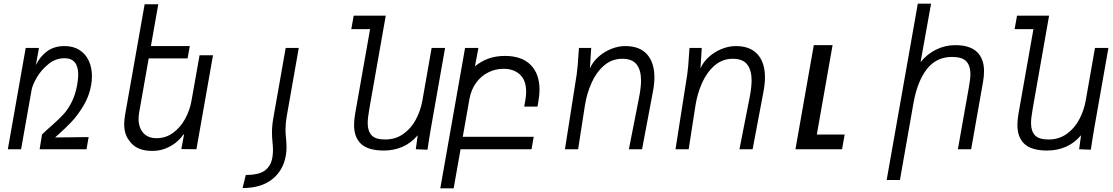

<svg xmlns="http://www.w3.org/2000/svg" viewBox="-20 -810 6040 1042"><path d="M119.5 -550H191.5L174.5 -456.5Q196.5 -502.5 235 -531.2Q273.5 -560 330 -560Q378 -560 411.5 -538.5Q445 -517 462 -480Q479 -443 479 -396Q479 -372.5 474.5 -347.5Q464 -287.5 432.5 -235.5Q401 -183.5 367.8 -148.5Q334.5 -113.5 296 -79.5L279 -64L461 -66L449.5 0H195L208 -80Q231 -103 258 -126Q299 -162 323.5 -188.5Q348 -215 368.5 -255Q389 -295 399 -350.5Q404.5 -384.5 404.5 -404.5Q404.5 -494 330 -494Q282.5 -494 243.5 -462.8Q204.5 -431.5 180.2 -390Q156 -348.5 151.5 -322L94.5 0H22.5Z M683 -45Q654 -78.5 654 -136.5Q654 -157.5 659 -187.5L765 -787H839L799 -560H1010L998 -493H787L735.5 -201.5Q732 -179.5 732 -166Q732 -118 757.2 -89Q782.5 -60 830 -60Q879.5 -60 919.2 -89Q959 -118 984.8 -165Q1010.5 -212 1019.5 -264.5L1063 -510H1136L1046 0L964 -1L979 -81L974 -78.5Q962 -60 939 -40Q916 -20 881.8 -5.5Q847.5 9 806 9Q719.5 9 683 -45Z M1531 35.5Q1535 12 1535 -11Q1535 -22.5 1534.2 -33.8Q1533.5 -45 1532.5 -56Q1529.5 -87 1529.5 -107Q1529.5 -141 1536 -178L1601.5 -550H1530.5L1464 -173Q1456 -128.5 1456 -90Q1456 -68.5 1459 -36.5Q1461.5 -12.5 1461.5 6Q1461.5 25 1458 45.5Q1450.5 89.5 1418.8 114.5Q1387 139.5 1314 139.5L1296.5 210.5Q1397 210.5 1456.8 163.2Q1516.5 116 1531 35.5Z M1901.5 -132Q1901.5 -157.5 1907 -190.5L1988.5 -652H1886.5L1899.5 -725H2073.5L1985.5 -225.5Q1975.5 -171 1975.5 -141.5Q1975.5 -99 1996.5 -76Q2017.5 -53 2070.5 -53Q2127 -53 2169.5 -83.5Q2212 -114 2237.2 -161.8Q2262.5 -209.5 2272 -262.5L2322.5 -550H2395.5L2319 -116.5Q2309 -59 2300 2.5L2236.5 0L2247 -76Q2210.5 -33 2163.8 -13Q2117 7 2063.5 7Q1979 7 1940.2 -28.5Q1901.5 -64 1901.5 -132Z M2504 -550H2576.5L2557.5 -450Q2591.5 -478 2631.2 -492.2Q2671 -506.5 2720 -506.5Q2812 -506.5 2860 -457.8Q2908 -409 2908 -323.5Q2908 -294 2902 -261L2897 -231.5H2825L2831 -266Q2835.5 -291 2835.5 -312Q2835.5 -373.5 2802.2 -405Q2769 -436.5 2713 -436.5Q2668.5 -436.5 2629.5 -417Q2590.5 -397.5 2563.5 -360.2Q2536.5 -323 2527.5 -272L2491.5 -67.5H2876.5L2864.5 0H2479.5L2442 212H2369.5Z M3118.5 -501.5 3122 -550H3188.5L3181.5 -438.5Q3196 -473 3226.8 -500.8Q3257.5 -528.5 3296.2 -544.2Q3335 -560 3373.5 -560Q3451.5 -560 3491.5 -515.2Q3531.5 -470.5 3531.5 -390Q3531.5 -355.5 3524 -315.5L3464.5 0H3393L3448 -279.5Q3459 -335.5 3459 -373.5Q3459 -429 3435.2 -460Q3411.5 -491 3356.5 -491Q3300 -491 3257.5 -453.8Q3215 -416.5 3189.8 -359Q3164.5 -301.5 3154.5 -238.5L3117.5 0H3046L3109.5 -404.5Q3113 -428.5 3115 -453Q3117 -477.5 3118.5 -501.5Z M3718.5 -501.5 3722 -550H3788.5L3781.5 -438.5Q3796 -473 3826.8 -500.8Q3857.5 -528.5 3896.2 -544.2Q3935 -560 3973.5 -560Q4051.5 -560 4091.5 -515.2Q4131.5 -470.5 4131.5 -390Q4131.5 -355.5 4124 -315.5L4064.5 0H3993L4048 -279.5Q4059 -335.5 4059 -373.5Q4059 -429 4035.2 -460Q4011.5 -491 3956.5 -491Q3900 -491 3857.5 -453.8Q3815 -416.5 3789.8 -359Q3764.5 -301.5 3754.5 -238.5L3717.5 0H3646L3709.5 -404.5Q3713 -428.5 3715 -453Q3717 -477.5 3718.5 -501.5Z M4396.5 -565H4498.5L4413 -80H4564L4550 0H4297Z M4961 -790H5033L4976 -473Q5014 -519 5062.8 -542Q5111.5 -565 5163.5 -565Q5244 -565 5282.2 -528Q5320.5 -491 5320.5 -423Q5320.5 -397.5 5315 -365.5L5250.5 0H5178.5L5238.5 -338.5Q5246.5 -382 5246.5 -409.5Q5246.5 -453 5224.2 -477Q5202 -501 5146.5 -501Q5061.5 -501 5010 -434.8Q4958.5 -368.5 4937.5 -250.5L4864 167H4792Z M5501.5 -132Q5501.5 -157.5 5507 -190.5L5588.5 -652H5486.5L5499.5 -725H5673.5L5585.5 -225.5Q5575.5 -171 5575.5 -141.5Q5575.5 -99 5596.5 -76Q5617.5 -53 5670.5 -53Q5727 -53 5769.5 -83.5Q5812 -114 5837.2 -161.8Q5862.5 -209.5 5872 -262.5L5922.5 -550H5995.5L5919 -116.5Q5909 -59 5900 2.5L5836.5 0L5847 -76Q5810.5 -33 5763.8 -13Q5717 7 5663.5 7Q5579 7 5540.2 -28.5Q5501.5 -64 5501.5 -132Z"/></svg>

Font: JuliaMono Light
Style: Italic
Weight: 300
Italic angle: -9°
Monospace: yes
Designer: cormullion
Foundry: corm
Version: Version 0.054; ttfautohint (v1.8.4)